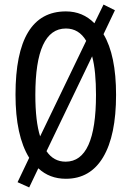

<svg xmlns="http://www.w3.org/2000/svg" viewBox="-20 -774 576 842"><path d="M135 -358Q135 -649 269 -649Q326 -649 358 -595L156 -176Q135 -242 135 -358ZM401 -358Q401 -65 268 -65Q215 -65 184 -111L384 -527Q393 -494 397 -451Q401 -408 401 -358ZM489 -358Q489 -532 434 -624L484 -729L434 -754L394 -672Q343 -724 269 -724Q48 -724 48 -359Q48 -179 108 -82L57 25L108 48L148 -36Q197 10 269 10Q376 10 432.5 -85Q489 -180 489 -358Z"/></svg>

Font: Noto Sans Display Condensed
Style: Regular
Weight: 400
Width: 3
Designer: Monotype Design Team
Foundry: Monotype Imaging Inc.
Version: Version 1.900